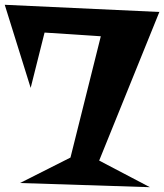

<svg xmlns="http://www.w3.org/2000/svg" viewBox="-20 -736 692 810"><path d="M652.3 -685.5 398.4 -58.6 612.3 53.7 64.5 36.1 277.3 -71.3 405.3 -583 168 -598.6 109.4 -365.2 0 -715.8Z"/></svg>

Font: Fontdiner Swanky
Style: Regular
Weight: 400
Designer: Font Diner, Inc
Foundry: Font Diner, Inc
Version: Version 1.001